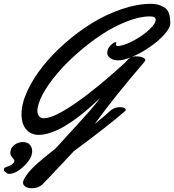

<svg xmlns="http://www.w3.org/2000/svg" viewBox="-59 -728 911 1005"><path d="M832.5 -606.9Q832.5 -582 800.8 -546.9Q769 -511.7 722.4 -480Q675.8 -448.2 629.9 -429.7Q640.1 -433.1 650.9 -433.1Q687 -433.1 698.7 -419.9Q701.7 -417 701.7 -413.6Q701.7 -409.2 688.5 -394Q551.3 -235.4 436.5 -79.1Q483.4 -115.7 519.5 -148.9Q539.6 -167 568.4 -167Q579.1 -167 586.4 -164.6Q593.8 -162.1 596.4 -159.2Q599.1 -156.2 599.1 -153.8Q599.1 -148.9 592.8 -144Q511.2 -72.8 326.7 64Q294.9 99.6 166.5 233.9Q143.6 257.3 107.9 257.3Q87.9 257.3 74.7 249.3Q61.5 241.2 61.5 227.1Q61.5 213.9 82.5 185.1Q112.8 140.6 230.5 50.8Q256.3 22 319.8 -47.1Q383.3 -116.2 417 -155Q450.7 -193.8 464.8 -214.8Q446.8 -197.8 434.6 -186.5Q422.4 -175.3 396.5 -153.1Q370.6 -130.9 350.3 -115.5Q330.1 -100.1 301 -81.1Q272 -62 247.6 -50.3Q223.1 -38.6 195.3 -30.3Q167.5 -22 143.6 -22Q104 -22 78.9 -49.8Q53.7 -77.6 53.7 -131.8Q53.7 -185.5 83.5 -250.5Q113.3 -315.4 163.1 -378.7Q212.9 -441.9 281.2 -502Q349.6 -562 423.3 -607.4Q497.1 -652.8 578.6 -680.4Q660.2 -708 732.4 -708Q757.3 -708 779.3 -699.7Q801.3 -691.4 810.5 -682.1Q832.5 -660.2 832.5 -606.9ZM597.7 -401.9Q599.6 -403.8 604.2 -409.4Q608.9 -415 614.3 -419.9Q619.6 -424.8 626.5 -428.2Q586.4 -412.1 558.6 -412.1Q535.6 -412.1 519 -423.3Q502.4 -434.6 502.4 -451.2Q502.4 -473.1 519.5 -490.2Q536.6 -507.3 547.4 -507.3Q550.3 -507.3 550.3 -504.9Q550.3 -503.9 549.1 -500.5Q547.9 -497.1 547.9 -495.1Q547.9 -486.8 559.1 -486.8Q561 -486.8 566.9 -487.8Q602.1 -494.1 647.2 -519.3Q692.4 -544.4 724.1 -574.7Q755.9 -605 755.9 -625Q755.9 -642.1 725.6 -642.1Q671.9 -642.1 604.7 -615.7Q537.6 -589.4 473.6 -547.4Q409.7 -505.4 347.7 -450.9Q285.6 -396.5 239.5 -342Q193.4 -287.6 165 -235.4Q136.7 -183.1 136.7 -146Q136.7 -131.3 145.3 -120.1Q153.8 -108.9 170.4 -108.9Q221.7 -108.9 335.7 -187.5Q449.7 -266.1 597.7 -401.9ZM109.4 63.5Q109.4 100.1 66.7 141.1Q23.9 182.1 -10.3 182.1Q-19.5 182.1 -25.6 176.3Q-31.7 170.4 -33.2 169.9Q-38.6 168.5 -38.6 160.2Q-38.6 153.3 -34.2 149.9Q-33.7 149.4 -24.9 146.2Q-16.1 143.1 -7.6 139.2Q1 135.3 8.5 128.2Q16.1 121.1 16.1 113.3Q16.1 107.9 5.6 96.2Q-4.9 84.5 -4.9 72.8Q-4.9 47.4 15.1 31.5Q35.2 15.6 59.6 15.6Q85.4 15.6 97.4 29.8Q109.4 43.9 109.4 63.5Z"/></svg>

Font: Yellowtail
Style: Regular
Weight: 400
Designer: Astigmatic (AOETI)
Foundry: Astigmatic (AOETI)
Version: Version 1.000